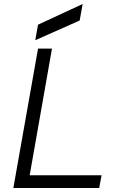

<svg xmlns="http://www.w3.org/2000/svg" viewBox="-20 -944 640 964"><path d="M47 0 171 -700H241L129 -64H490L478 0ZM157 -742 171 -820 395 -924 380 -841Z"/></svg>

Font: DM Mono Light
Style: Italic
Weight: 300
Italic angle: -10°
Designer: Colophon Foundry
Foundry: Colophon Foundry
Version: Version 1.000; ttfautohint (v1.8.2.53-6de2)